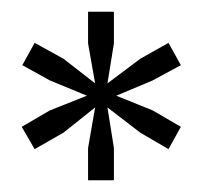

<svg xmlns="http://www.w3.org/2000/svg" viewBox="-20 -749 346 327"><path d="M130 -442V-497L142 -566L88 -523L39 -495L17 -533L65 -561L128 -586L65 -612L18 -638L39 -676L88 -649L142 -607L130 -675V-729H174V-675L163 -607L219 -649L267 -676L288 -638L240 -612L178 -586L240 -561L288 -533L267 -495L219 -523L163 -566L174 -497V-442Z"/></svg>

Font: Mona Sans SemiExpanded
Style: Regular
Weight: 400
Width: 6
Designer: Deni Anggara
Foundry: GitHub
Version: Version 2.000